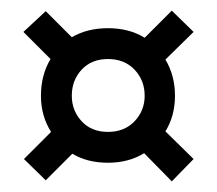

<svg xmlns="http://www.w3.org/2000/svg" viewBox="-20 -529 408 361"><path d="M183 -223Q144 -223 116 -240L66 -190L25 -230L76 -281Q57 -311 57 -349Q57 -388 75 -418L24 -469L66 -508L115 -459Q144 -476 183 -476Q223 -476 252 -458L303 -509L344 -469L291 -417Q309 -387 309 -349Q309 -311 291 -282L344 -230L303 -188L251 -241Q222 -223 183 -223ZM183 -281Q214 -281 233 -301Q252 -321 252 -349Q252 -378 233 -398Q214 -418 183 -418Q152 -418 133.5 -398Q115 -378 115 -349Q115 -321 133.5 -301Q152 -281 183 -281Z"/></svg>

Font: Phudu Light Black
Style: Regular
Weight: 900
Version: Version 1.005;gftools[0.9.23]